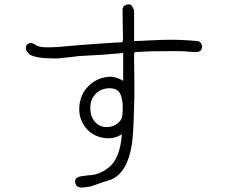

<svg xmlns="http://www.w3.org/2000/svg" viewBox="-20 -823 1040 876"><path d="M879.9 -635.7Q894.5 -633.8 898.4 -623Q905.3 -611.3 899.4 -598.6Q895.5 -587.9 880.9 -585.9Q871.1 -584 851.6 -586.9Q832 -587.9 829.1 -587.9V-588.9Q807.6 -588.9 782.2 -589.8Q734.4 -589.8 672.9 -588.9L603.5 -585.9Q593.8 -585 592.8 -583Q591.8 -580.1 591.8 -555.7Q594.7 -404.3 591.8 -337.9Q588.9 -208 581.1 -161.1Q560.5 -34.2 485.4 -2.9H484.4Q445.3 8.8 395.5 27.3H394.5Q392.6 27.3 383.8 29.3Q374 30.3 369.1 31.2Q330.1 38.1 324.2 13.7Q318.4 -5.9 335.9 -14.6Q344.7 -19.5 372.1 -21.5Q379.9 -23.4 382.8 -23.4Q428.7 -23.4 470.7 -54.7Q527.3 -93.8 536.1 -210Q502 -189.5 466.8 -192.4Q431.6 -194.3 402.8 -211.9Q374 -229.5 356.4 -262.7Q338.9 -295.9 341.8 -335Q343.8 -370.1 361.3 -402.3Q381.8 -434.6 411.1 -452.1Q440.4 -469.7 475.6 -472.7Q509.8 -474.6 542 -454.1Q542 -506.8 542 -581.1Q453.1 -572.3 344.7 -567.4Q330.1 -566.4 302.7 -562.5Q274.4 -559.6 252.9 -557.6V-556.6Q231.4 -556.6 210 -556.6Q147.5 -557.6 119.1 -572.3Q109.4 -578.1 103.5 -587.9Q95.7 -598.6 98.6 -609.4Q100.6 -621.1 111.3 -624H110.4Q121.1 -629.9 131.8 -624Q138.7 -621.1 145.5 -616.2Q155.3 -609.4 183.6 -607.4Q204.1 -606.4 241.2 -608.4Q373 -620.1 420.9 -623Q529.3 -630.9 534.2 -629.9Q537.1 -630.9 538.1 -630.9Q539.1 -631.8 539.1 -633.8H540Q541 -636.7 541 -641.6V-662.1Q541 -675.8 540 -709Q539.1 -766.6 539.1 -777.3Q539.1 -795.9 558.1 -801.8Q577.1 -807.6 585 -790Q591.8 -780.3 591.8 -770.5V-635.7Q599.6 -635.7 625 -636.7Q653.3 -637.7 663.1 -638.7Q771.5 -644.5 842.8 -638.7Q862.3 -637.7 879.9 -635.7ZM524.4 -267.6Q536.1 -278.3 538.1 -296.9Q544.9 -364.3 527.3 -397.5Q516.6 -415 496.1 -418.9Q474.6 -422.9 453.1 -416.5Q431.6 -410.2 418.9 -397.5Q394.5 -374 392.1 -337.4Q389.6 -300.8 407.2 -275.4Q427.7 -244.1 463.9 -243.2Q500 -242.2 524.4 -267.6Z"/></svg>

Font: irohamaru Light
Style: Regular
Weight: 200
Designer: [Source Han Sans]
Ryoko NISHIZUKA  (kana & ideographs); Paul D. Hunt (Latin, Greek & Cyrillic); Wenlong ZHANG  (bopomofo
Version: Version 1.01